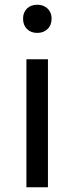

<svg xmlns="http://www.w3.org/2000/svg" viewBox="-20 -795 315 815"><path d="M92.1 0V-543.4H183.5V0ZM138.4 -655.3Q111.1 -655.3 94.5 -671.8Q77.9 -688.2 77.9 -716.2Q77.9 -742.6 94.5 -758.7Q111.1 -774.9 138.4 -774.9Q164.7 -774.9 181.9 -758.7Q199 -742.6 199 -716.2Q199 -688.2 181.9 -671.8Q164.7 -655.3 138.4 -655.3Z"/></svg>

Font: Shanggu Sans SC VF
Style: Regular
Weight: 250
Designer: GuiWonder
Version: Version 1.021